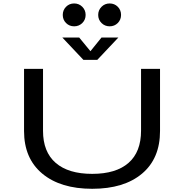

<svg xmlns="http://www.w3.org/2000/svg" viewBox="-20 -1108 1090 1138"><path d="M467.8 -971.5Q448 -952 419.5 -952Q391 -952 371.5 -971.5Q352 -991 352 -1019.5Q352 -1048 371.5 -1067.8Q391 -1087.5 419.5 -1087.5Q448 -1087.5 467.8 -1067.8Q487.5 -1048 487.5 -1019.5Q487.5 -991 467.8 -971.5ZM697.5 -1019.5Q697.5 -991 678 -971.5Q658.5 -952 630 -952Q601.5 -952 581.8 -971.5Q562 -991 562 -1019.5Q562 -1048 581.8 -1067.8Q601.5 -1087.5 630 -1087.5Q658.5 -1087.5 678 -1068Q697.5 -1048.5 697.5 -1019.5ZM681.5 -885.5 556.5 -753H474.5L349.5 -885.5H449.5L516 -804.5L581.5 -885.5ZM526.5 11Q338.5 11 230.5 -79Q122.5 -169 122.5 -331.5V-700H235V-332.5Q235 -207.5 310.2 -142.5Q385.5 -77.5 526.5 -77.5Q667.5 -77.5 741.8 -142.5Q816 -207.5 816 -333.5V-700H928.5V-331.5Q928.5 -168.5 821.8 -78.8Q715 11 526.5 11Z"/></svg>

Font: League Mono Extended
Style: Regular
Weight: 400
Width: 9
Designer: Tyler Finck
Foundry: The League of Moveable Type / Tyler Finck
Version: Version 2.210